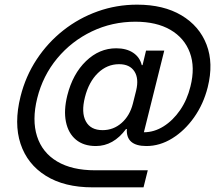

<svg xmlns="http://www.w3.org/2000/svg" viewBox="-20 -705 940 825"><path d="M377.5 100Q256.7 100 177.1 50.4Q97.5 0.8 68.3 -87.1Q39.2 -175 68.3 -290.8Q90 -377.5 137.5 -449.6Q185 -521.7 252.1 -574.6Q319.2 -627.5 400 -656.2Q480.8 -685 569.2 -685Q682.5 -685 759.6 -639.2Q836.7 -593.3 867.5 -513.3Q898.3 -433.3 872.5 -330Q854.2 -257.5 813.8 -200.4Q773.3 -143.3 720 -110.4Q666.7 -77.5 609.2 -77.5Q520.8 -77.5 525 -150.8H521.7Q467.5 -77.5 391.7 -77.5Q339.2 -77.5 306.2 -105Q273.3 -132.5 263.3 -181.7Q253.3 -230.8 269.2 -295Q292.5 -387.5 349.6 -442.5Q406.7 -497.5 479.2 -497.5Q523.3 -497.5 552.1 -478.3Q580.8 -459.2 589.2 -425H592.5L607.5 -487.5H685.8L598.3 -136.7Q642.5 -136.7 682.9 -162.1Q723.3 -187.5 753.8 -231.7Q784.2 -275.8 798.3 -333.3Q819.2 -415.8 795.8 -478.8Q772.5 -541.7 712.5 -576.7Q652.5 -611.7 561.7 -611.7Q461.7 -611.7 374.6 -570Q287.5 -528.3 225.8 -454.2Q164.2 -380 140 -283.3Q116.7 -189.2 139.2 -119.2Q161.7 -49.2 225.4 -11.3Q289.2 26.7 388.3 26.7H615L596.7 100ZM420.8 -145.8Q467.5 -145.8 502.5 -176.7Q537.5 -207.5 550.8 -259.2L565 -315.8Q577.5 -367.5 557.5 -398.3Q537.5 -429.2 491.7 -429.2Q440 -429.2 400.8 -391.2Q361.7 -353.3 345 -287.5Q328.3 -221.7 348.8 -183.8Q369.2 -145.8 420.8 -145.8Z"/></svg>

Font: Funnel Sans
Style: Italic
Weight: 400
Italic angle: -14.036°
Version: Version 1.000; Beta; Release 5; Build 24; ttfautohint (v1.8.